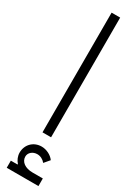

<svg xmlns="http://www.w3.org/2000/svg" viewBox="-263 -754 741 1028"><g transform="rotate(30 107.5 -240.0)"><path d="M10 260H206V213H143C97 213 66 191 66 158C66 134 88 115 116 115C136 115 154 125 166 140L194 107C177 83 145 68 116 68C66 68 29 105 29 155C29 176 38 198 52 213L51 216H10ZM81 0H134V-740H81Z"/></g></svg>

Font: IBM Plex Arabic Light
Style: Regular
Weight: 300
Designer: Mike Abbink, Paul van der Laan, Pieter van Rosmalen, Wael Morcos, Khajak Apelian
Foundry: Bold Monday
Version: Version 1.0